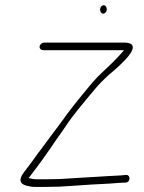

<svg xmlns="http://www.w3.org/2000/svg" viewBox="-20 -784 564 753"><path d="M148 -587H466.3C448.7 -565.7 421 -537.2 382.2 -501.5C368.8 -489.2 354.6 -474.3 339.6 -457C282.9 -389.1 243.8 -339.5 222.4 -308C191.1 -265.2 168.5 -236.6 158.2 -221.9C147.8 -207.3 138.1 -194.3 129 -183L106.5 -151.5C94.2 -134.3 84.3 -123.2 72.9 -107C53.2 -80.3 56.5 -63.3 82.9 -56C95 -52.7 106.4 -51 117.1 -51H162.6C179.9 -51 196.7 -51.3 213.8 -52L261.5 -55C276 -55.7 290.8 -56.7 306 -58C341.9 -61.2 400.5 -62.4 449.9 -67L472.1 -68C491.9 -68 493.5 -98 474.8 -98L453.5 -96C388.8 -93.1 319.3 -87.5 264.7 -85L217.8 -82C200.6 -81.3 184 -81 166.8 -81H123.3C114.3 -81 107.3 -81.8 102.2 -83.5C97.2 -85.2 94 -86 92.6 -86C94.4 -88.7 98.4 -94 104.7 -102C130.2 -134.6 156.3 -171.4 180.7 -206.5C205.1 -243.9 218.1 -259.2 245.5 -300.6C261.3 -324.3 297.5 -369.8 354.4 -437C368.5 -453.7 385 -470.6 403.8 -487.9C476.8 -548.4 510.6 -588.1 498.3 -607C494 -613.7 483.2 -617 466 -617H152.7C144.8 -617 136.6 -609.9 135.3 -602C134.1 -594.1 140 -587 152.7 -587ZM375.4 -736.5C386 -720 406.2 -740.7 395.9 -757.5C385.8 -774.1 364.6 -753.3 375.4 -736.5Z"/></svg>

Font: MewTooHand
Style: CondIta
Weight: 400
Designer: Mew Too, Robert Jablonski
Version: Version 0.77